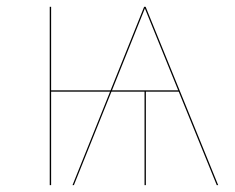

<svg xmlns="http://www.w3.org/2000/svg" viewBox="-20 -537 682 557"><path d="M608.8 0H612.9L501.2 -274.6V-275H501L402.5 -517.2H398.1L300.8 -275H128.3V-517.2H124.3V0H128.3V-271.1H299.3L190.4 0H194.4L303.3 -271.1H399.3V0H403.2V-271.1H498.5ZM304.9 -275 400.3 -512.6 496.9 -275Z"/></svg>

Font: Fira Sans Four
Style: Regular
Weight: 100
Designer: Carrois Corporate & Edenspiekermann AG
Foundry: Carrois Corporate GbR & Edenspiekermann AG
Version: Version 4.203;PS 004.203;hotconv 1.0.88;makeotf.lib2.5.64775